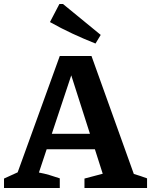

<svg xmlns="http://www.w3.org/2000/svg" viewBox="-22 -937 753 957"><path d="M645 -70Q662 -65 678.5 -59.5Q695 -54 711 -48V0H399V-47L490 -71L317 -612H350L172 -77Q199 -72 224.5 -64.5Q250 -57 276 -48V0H-2V-47L66 -78L276 -658H434ZM167 -193V-270H534V-193ZM454 -720Q396 -743 339 -769.5Q282 -796 227 -827L274 -917H292L480 -763Z"/></svg>

Font: Piazzolla 24pt
Style: Bold
Weight: 700
Designer: Juan Pablo del Peral
Foundry: Huerta Tipografica
Version: Version 2.005